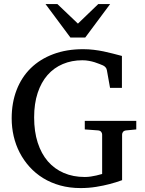

<svg xmlns="http://www.w3.org/2000/svg" viewBox="-20 -936 735 972"><path d="M619.1 -275.9Q608.4 -274.9 603.3 -268.8Q598.1 -262.7 598.1 -254.9V-23.9Q567.9 -12.7 533.7 -3.9Q504.4 3.9 466.6 10Q428.7 16.1 388.2 16.1Q332.5 16.1 284.9 2.9Q237.3 -10.3 198.5 -34.2Q159.7 -58.1 129.9 -91.1Q100.1 -124 79.8 -163.1Q59.6 -202.1 49.3 -246.3Q39.1 -290.5 39.1 -336.9Q39.1 -415.5 64 -480.2Q88.9 -544.9 135.7 -590.8Q182.6 -636.7 249.8 -661.9Q316.9 -687 400.9 -687Q429.2 -687 454.8 -683.8Q480.5 -680.7 504.4 -675.8Q528.3 -670.9 551.3 -664.8Q574.2 -658.7 597.2 -652.8V-491.2H537.1L521 -581.1Q519.5 -589.8 513.7 -595.9Q507.8 -602.1 501 -605Q493.7 -607.9 483.2 -612.3Q472.7 -616.7 459.5 -620.8Q446.3 -625 430.4 -627.9Q414.6 -630.9 397 -630.9Q342.8 -630.9 297.9 -611.8Q252.9 -592.8 220.7 -556.2Q188.5 -519.5 170.7 -465.6Q152.8 -411.6 152.8 -341.8Q152.8 -270 170.9 -213.9Q189 -157.7 222.4 -119.1Q255.9 -80.6 303.2 -60.3Q350.6 -40 409.2 -40Q425.8 -40 440.9 -42.5Q456.1 -44.9 467.8 -47.6Q479.5 -50.3 487.3 -52.7Q495.1 -55.2 497.1 -55.2V-254.9Q497.1 -262.7 491.9 -268.8Q486.8 -274.9 476.1 -275.9L409.2 -280.8V-324.2H669.9V-280.8ZM411.6 -746.1H336.4L210.4 -915.5H270.5L374.5 -816.4L477.5 -915.5H537.6Z"/></svg>

Font: Charis SIL Eur
Style: Regular
Weight: 400
Foundry: SIL International
Version: Version 5.000